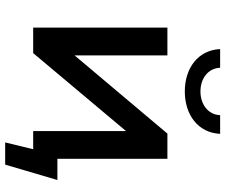

<svg xmlns="http://www.w3.org/2000/svg" viewBox="-86 -696 892 761"><g transform="rotate(90 360.5 -315.0)"><path d="M693 -96H609V-532H509L199 -164V-532H89V0H190L499 -368V0H571L544 111H632ZM342 -601C435 -601 506 -654 510 -741H436C434 -693 393 -663 342 -663C291 -663 250 -693 248 -741H174C178 -654 249 -601 342 -601Z"/></g></svg>

Font: Montserrat-Alt1 SemBd
Style: Regular
Weight: 600
Designer: Differentunic
Foundry: Differentunic
Version: Version 7.222